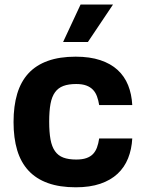

<svg xmlns="http://www.w3.org/2000/svg" viewBox="-20 -797 627 828"><path d="M38.4 -270.6Q38.4 -339.8 54.2 -392.6Q70 -445.3 102.8 -480.8Q135.7 -516.3 186.3 -534.4Q236.9 -552.6 306.1 -552.6Q367.5 -552.6 412.5 -537.6Q457.4 -522.7 487.2 -495.4Q517 -468 532.5 -429.5Q547.9 -391 550.4 -343.8H407.7Q404.5 -364 398.4 -380.9Q392.4 -397.7 381.2 -409.6Q370 -421.5 352.5 -428.1Q334.9 -434.7 308.6 -434.7Q275.6 -434.7 253.2 -426.3Q230.8 -418 217.2 -399Q203.5 -380 197.8 -349.1Q192.1 -318.2 192.1 -272.7Q192.1 -226.9 197.8 -195.7Q203.5 -164.4 217.2 -145.1Q230.8 -125.7 253.2 -117.4Q275.6 -109 308.6 -109Q334.9 -109 352.3 -115.1Q369.7 -121.1 380.9 -132.6Q392 -144.2 398.3 -161.2Q404.5 -178.3 407.7 -199.9H550.4Q547.9 -153.1 532.3 -114.2Q516.7 -75.3 487 -47.6Q457.4 -19.9 412.6 -4.6Q367.9 10.7 306.8 10.7Q237.2 10.7 186.6 -7.5Q136 -25.6 103 -61.1Q70 -96.6 54.2 -149.1Q38.4 -201.7 38.4 -270.6ZM327.4 -777.3H467.3L359 -615.8H252.1Z"/></svg>

Font: Cannonade
Style: Bold
Weight: 700
Designer: Rasmus Andersson
Foundry: rsms
Version: Version 3.012;git-f93a4a705